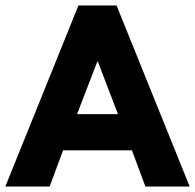

<svg xmlns="http://www.w3.org/2000/svg" viewBox="-38 -680 712 700"><path d="M653.5 0H492L443 -132H192L143 0H-18.5L248 -660H387ZM392 -264 318.5 -456H317L243 -264Z"/></svg>

Font: Lucymar Sans
Style: Bold
Weight: 700
Foundry: The League of Moveable Type (original font) / Main changes by Cristiano Sobral with portions from Mirco Monsees
Version: Version 2.001;August 30, 2020;FontCreator 13.0.0.2681 64-bit